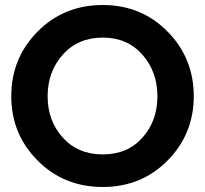

<svg xmlns="http://www.w3.org/2000/svg" viewBox="-20 -733 818 766"><path d="M390 13Q235 13 130 -92.5Q25 -198 25 -349Q25 -501 130 -607Q235 -713 390 -713Q544 -713 648.5 -607Q753 -501 753 -349Q753 -198 648.5 -92.5Q544 13 390 13ZM390 -583Q291 -583 230.5 -515Q170 -447 170 -349Q170 -251 230.5 -184Q291 -117 390 -117Q489 -117 548.5 -184Q608 -251 608 -349Q608 -447 548 -515Q488 -583 390 -583Z"/></svg>

Font: Cal Sans
Style: Regular
Weight: 400
Designer: Designer Mark Davis DBA MarkFonts
Foundry: Designer Mark Davis DBA MarkFonts
Version: Version 1.000